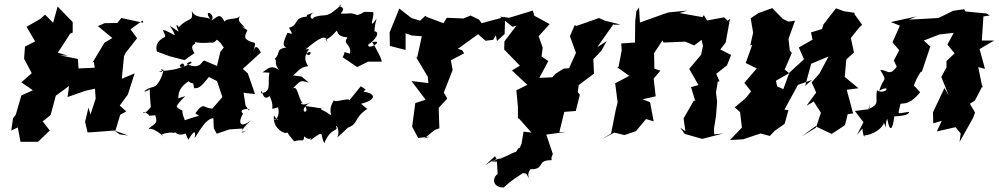

<svg xmlns="http://www.w3.org/2000/svg" viewBox="-20 -597 4437 853"><path d="M512 0 492 -14 514 -87 541 -102 512 -128 548 -177 578 -271 521 -247 531 -347 538 -362 589 -427 560 -467 614 -506 616 -496 519 -517 501 -495 445 -494 415 -481 479 -428 444 -407 391 -319 397 -322 401 -296 329 -293 326 -335 247 -351 281 -350 237 -363 292 -448 303 -452V-499L236 -568L216 -496L180 -532L159 -513L98 -478L136 -413L91 -390L87 -336L121 -272L75 -231L126 -196L75 -173L50 -87L38 -72L30 -17L59 -31L71 33H149L201 -17L169 -59L174 -61L205 -86L228 -172C248 -187 268 -201 287 -215L280 -166L361 -194L402 -203L405 -159L382 -88L373 -119L358 -56L369 -9H381L488 -17L550 5Z M1071 -128 1062 -185 1113 -179 1081 -271 1059 -291 1139 -364C1123 -393 1115 -398 1103 -366C1128 -429 1103 -394 1070 -427C1067 -448 1079 -458 1079 -463C1066 -470 1039 -490 1069 -473C1044 -502 1034 -502 1047 -528C1037 -507 987 -519 978 -501C954 -546 944 -517 919 -506C942 -534 880 -561 913 -513C891 -525 845 -514 832 -549C839 -494 821 -527 772 -474C779 -478 750 -507 774 -456C708 -500 744 -481 757 -440C676 -483 713 -458 714 -435C721 -433 663 -420 677 -368L734 -347L800 -330L844 -361C812 -412 867 -393 841 -414C832 -418 842 -401 917 -408C943 -400 968 -463 933 -429C984 -391 951 -398 996 -372C994 -410 985 -401 959 -367L944 -304L890 -327C874 -333 879 -283 809 -312C824 -330 841 -322 824 -313C743 -273 795 -339 799 -304C766 -288 741 -285 685 -280C721 -269 678 -299 707 -286C703 -269 687 -215 658 -210C626 -203 599 -174 650 -202C641 -218 648 -148 650 -122C656 -128 618 -80 616 -100C665 -84 617 -80 670 -85C684 -41 662 -50 635 -19C654 -43 713 17 709 8C671 -1 754 -15 755 -4C754 -26 763 20 815 -9C791 -30 798 -18 817 24C843 -22 852 -16 844 17C858 1 891 -70 928 -72C931 -12 926 -36 943 -3L999 -22L1057 -26V-7L1075 -17C1036 2 1065 -37 1096 -63C1040 -20 1039 -60 1060 -92C1031 -117 1106 -116 1085 -107ZM768 -159C781 -157 755 -195 818 -236C838 -217 838 -242 842 -205C868 -204 877 -217 908 -255L944 -237L968 -166L924 -115C883 -114 888 -149 848 -94C866 -75 886 -92 801 -63C775 -127 810 -92 770 -117C781 -123 736 -105 803 -170Z M1320 -257 1282 -262C1302 -276 1309 -298 1349 -303C1308 -366 1381 -381 1354 -352C1319 -356 1377 -387 1337 -377C1404 -434 1431 -445 1434 -410C1417 -450 1410 -386 1476 -461C1485 -447 1481 -435 1524 -431C1500 -397 1542 -405 1535 -359C1494 -368 1521 -372 1502 -343L1567 -299L1615 -323H1672C1688 -315 1646 -393 1633 -410C1694 -422 1612 -369 1616 -399C1650 -420 1672 -458 1641 -458C1654 -434 1633 -443 1653 -514C1612 -457 1645 -526 1638 -543C1574 -546 1614 -545 1568 -530C1530 -544 1537 -534 1493 -537C1529 -573 1465 -565 1498 -577C1422 -506 1430 -541 1374 -520C1370 -502 1343 -526 1376 -543C1326 -521 1350 -538 1342 -523C1281 -518 1309 -485 1264 -474C1285 -436 1278 -448 1257 -451C1240 -415 1232 -391 1253 -387C1200 -376 1230 -363 1201 -336C1214 -320 1194 -325 1219 -285C1180 -321 1150 -270 1143 -276L1177 -274C1167 -226 1190 -191 1139 -182C1146 -221 1141 -139 1178 -170C1208 -107 1167 -108 1215 -120C1222 -100 1217 -66 1196 -63C1216 -85 1226 -41 1197 -84C1188 -21 1256 3 1254 -9C1268 0 1246 -16 1287 31C1323 18 1329 40 1331 9C1363 37 1369 -1 1358 27C1428 -25 1399 1 1421 39C1448 -31 1486 -13 1473 -34C1477 -47 1492 -6 1477 15C1519 -21 1571 -75 1526 -30C1575 -48 1550 -73 1613 -114C1613 -114 1618 -106 1584 -136C1655 -153 1651 -182 1594 -190L1605 -199L1583 -214L1532 -151C1532 -167 1446 -131 1468 -158C1429 -104 1463 -80 1445 -88C1418 -111 1383 -112 1424 -120C1400 -112 1399 -119 1336 -126C1361 -82 1291 -100 1362 -145C1316 -115 1307 -152 1328 -137C1304 -150 1304 -230 1277 -200C1322 -247 1315 -238 1352 -230Z M2188 -415 2222 -446 2224 -522 2120 -494 2108 -510 2071 -528 2039 -515 1965 -518 1950 -494 1875 -522 1870 -527 1846 -505 1808 -517 1754 -559 1711 -453 1712 -393 1782 -375V-449L1811 -439L1854 -436L1833 -340L1826 -348L1881 -255L1883 -228L1808 -237L1871 -154L1825 -139L1815 -64L1811 -34L1838 16L1889 10L1865 18L1912 -20L1932 -27L1929 -118L1967 -159L1949 -191L1947 -174L1991 -286L1983 -329L2042 -360L2033 -374L2014 -380L2104 -445L2137 -416L2171 -420L2183 -440Z M2179 97 2187 111 2191 176C2165 194 2168 236 2218 236C2243 214 2238 215 2303 172C2330 178 2306 163 2341 210C2299 164 2369 139 2327 154C2407 161 2359 113 2429 115C2438 95 2420 124 2436 87L2407 1L2495 -11L2465 -10L2487 -100L2538 -104L2556 -176L2547 -188L2551 -219L2619 -270L2616 -334L2652 -372L2675 -414L2633 -387L2705 -489L2710 -487L2737 -488L2668 -505L2641 -517C2608 -505 2575 -493 2541 -482L2533 -485L2512 -436L2539 -362L2508 -294L2484 -292L2449 -270L2396 -213L2443 -254L2376 -251L2416 -326L2386 -346L2391 -386L2373 -436L2422 -490L2354 -527L2347 -550L2242 -518L2201 -523L2257 -478L2274 -483L2221 -413L2220 -377L2290 -305L2254 -284L2247 -291L2323 -220L2274 -196L2281 -123V-72L2287 -69L2341 -8L2306 -12L2297 42C2279 84 2298 37 2272 78C2261 77 2195 120 2158 118C2226 135 2226 75 2136 137Z M3153 0 3152 -26 3161 -81 3166 -145 3161 -186 3169 -235H3177L3162 -269L3210 -307L3228 -353L3180 -377L3204 -408L3223 -513L3213 -505L3197 -520L3121 -506L3107 -530L3101 -521L2999 -539L3035 -550L2951 -542L2935 -537L2823 -497L2819 -564L2807 -547L2802 -501L2801 -408L2740 -404L2742 -373L2728 -300L2722 -298L2776 -260L2713 -227L2724 -142L2716 -111L2695 -4L2656 20L2709 -8L2754 3L2805 -14L2850 -68L2884 -58L2868 -143L2835 -156L2893 -169L2884 -248L2914 -283L2887 -292L2886 -361L2923 -417L2928 -408L3025 -412L3064 -395L3097 -420L3103 -393L3095 -354L3042 -291L3083 -219L3050 -210L3069 -148L3063 -151L3017 -71L3025 -14L3002 -30L3022 -2L3100 20L3193 -4Z M3638 -488 3632 -468 3583 -453 3590 -421 3529 -386 3552 -334 3487 -274 3460 -201 3433 -213 3427 -238 3486 -272 3466 -288 3498 -362 3489 -372 3483 -424 3512 -505 3483 -501 3458 -513 3411 -561 3350 -539 3315 -516 3326 -452 3313 -394 3322 -398 3293 -317 3342 -293 3287 -229 3317 -191 3293 -161 3244 -120 3268 -99 3276 -30 3223 25 3281 22 3359 -4 3400 7 3422 -16 3466 -47 3483 -108 3465 -110 3525 -220 3588 -242 3557 -216 3584 -314 3661 -346 3621 -271 3586 -231 3606 -186 3563 -127 3595 -146 3627 -96 3605 -30 3542 9 3603 -36 3675 -2C3695 -15 3715 -28 3734 -41L3746 -90L3770 -93L3742 -198L3794 -205L3732 -256V-247L3740 -333L3774 -364L3760 -428L3794 -471L3810 -487L3775 -536L3778 -540L3730 -547L3694 -560C3676 -536 3656 -512 3638 -488Z M4377 -528 4364 -537 4270 -546 4263 -556 4214 -549C4192 -538 4171 -527 4149 -517L4079 -513L4019 -510L4052 -524L3938 -499L3978 -483L3945 -409L3975 -374L3951 -328L3964 -301C3932 -255 3921 -288 3891 -286C3924 -229 3907 -261 3886 -194C3944 -226 3915 -172 3876 -196C3867 -144 3892 -137 3838 -112C3853 -155 3848 -154 3841 -112L3778 -104L3816 -54L3787 3L3811 -26C3818 33 3826 -1 3817 5C3856 4 3903 -28 3907 -52C3927 -7 3906 -41 3922 -69C3934 -2 3946 -25 3953 -78C3937 -82 4017 -77 4019 -100C3961 -93 3969 -82 3980 -133C3981 -145 4012 -118 4068 -187C4064 -189 4040 -222 4039 -214C4047 -236 4056 -260 4080 -290C4050 -304 4036 -298 4075 -277L4113 -390L4084 -417L4154 -444L4217 -451L4189 -399L4221 -360L4185 -326V-298L4162 -255L4195 -173L4176 -206L4125 -98L4126 -49L4164 -60L4142 -13L4225 -32L4248 -4L4243 34L4303 -73L4312 -97L4289 -136L4311 -150L4347 -219L4345 -206L4326 -299L4356 -291L4332 -379L4397 -417H4342L4349 -524Z"/></svg>

Font: Asimov Aggro
Style: It
Weight: 500
Designer: Google
Version: Version 2.000980; 2014